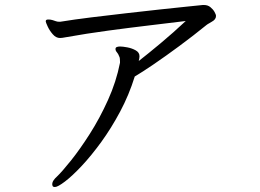

<svg xmlns="http://www.w3.org/2000/svg" viewBox="-20 -702 1040 768"><path d="M796 -682Q811 -682 821.5 -673.5Q832 -665 838 -654.5Q844 -644 844 -638Q844 -624 827 -615Q823 -612 817 -609Q811 -606 806 -602Q753 -559 697.5 -518Q642 -477 595 -445Q548 -413 519 -396Q496 -322 460.5 -255.5Q425 -189 385 -134Q345 -79 307 -38.5Q269 2 240 24Q211 46 200 46Q192 46 190.5 42Q189 38 189 35Q189 27 194.5 19Q200 11 207 5Q228 -15 264 -60Q300 -105 339.5 -167Q379 -229 412 -302Q445 -375 460 -451V-455Q460 -460 459.5 -466.5Q459 -473 457 -476Q453 -487 447.5 -493Q442 -499 442 -506Q442 -512 447.5 -514Q453 -516 460 -516Q471 -516 489.5 -512.5Q508 -509 523 -500.5Q538 -492 538 -477Q538 -470 535 -458Q571 -486 622.5 -529Q674 -572 723 -618Q658 -610 578 -600.5Q498 -591 412.5 -579.5Q327 -568 243 -553Q228 -550 220 -550Q204 -550 191 -565Q178 -580 170.5 -596.5Q163 -613 163 -616Q163 -622 167 -623Q169 -624 174 -624Q182 -624 190.5 -621.5Q199 -619 204 -617Q207 -616 210 -615.5Q213 -615 217 -615H221Q276 -624 345 -632.5Q414 -641 484.5 -649Q555 -657 618.5 -664Q682 -671 727.5 -675.5Q773 -680 791 -682Z"/></svg>

Font: QiushuiShotai
Style: Regular
Weight: 600
Designer: Fontworks Inc.
Foundry: Fontworks Inc.
Version: Version 1.250